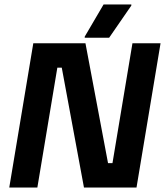

<svg xmlns="http://www.w3.org/2000/svg" viewBox="-20 -845 743 865"><path d="M21.7 0 130 -650H365L466.7 -110H486.7L576.7 -650H703.3L595 0H358.3L258.3 -540H238.3L148.3 0ZM361.7 -675V-680L446.7 -825H571.7V-820L471.7 -675Z"/></svg>

Font: Familjen Grotesk GF
Style: Bold Italic
Weight: 700
Designer: Anders Wikstroem, Jonas Baeckman, Matilda Gysing, Kristian Moeller
Foundry: Familjen STHML AB
Version: Version 2.000; Beta; Release 4; Build 6